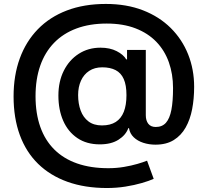

<svg xmlns="http://www.w3.org/2000/svg" viewBox="-20 -736 1039 960"><path d="M514.6 204.1Q404.3 204.1 317.6 173.1Q231 142.1 170.7 83.3Q110.4 24.4 79.1 -60.8Q47.9 -146 47.9 -253.9Q47.9 -358.9 78.9 -443.8Q109.9 -528.8 169.2 -589.8Q228.5 -650.9 314.2 -683.6Q399.9 -716.3 509.3 -716.3Q612.8 -716.3 694.6 -684.6Q776.4 -652.8 833.5 -596.2Q890.6 -539.6 920.7 -464.1Q950.7 -388.7 950.7 -301.8Q950.7 -242.2 940.7 -190.2Q930.7 -138.2 908.2 -98.4Q885.7 -58.6 848.6 -35.6Q811.5 -12.7 757.3 -12.7Q725.1 -12.7 696.5 -22Q668 -31.2 648.7 -49.6Q629.4 -67.9 625 -95.2H621.6Q608.9 -60.5 572.5 -37.4Q536.1 -14.2 479 -14.2Q413.1 -14.2 366.7 -45.7Q320.3 -77.1 296.1 -132.1Q272 -187 272 -258.3Q272 -328.6 299.1 -382.6Q326.2 -436.5 373.8 -467Q421.4 -497.6 482.4 -497.6Q529.8 -497.6 563.5 -480.2Q597.2 -462.9 611.3 -439H615.2V-486.3H709V-159.7Q709 -133.3 721.4 -117.2Q733.9 -101.1 758.8 -101.1Q791 -101.1 809.8 -122.3Q828.6 -143.6 836.9 -186.5Q845.2 -229.5 845.2 -295.9Q845.2 -365.7 824.2 -424.8Q803.2 -483.9 761.5 -527.1Q719.7 -570.3 657.7 -594.2Q595.7 -618.2 513.7 -618.2Q428.2 -618.2 362.1 -593.5Q295.9 -568.8 250.2 -521.7Q204.6 -474.6 181.2 -407.5Q157.7 -340.3 157.7 -254.9Q157.7 -168.9 181.4 -101.8Q205.1 -34.7 251.5 11.5Q297.9 57.6 365.7 81.3Q433.6 105 521.5 105Q562.5 105 599.9 98.6Q637.2 92.3 667.2 83.5Q697.3 74.7 715.3 67.4L748.5 158.2Q725.6 168.5 688.7 179.2Q651.9 189.9 607.2 197Q562.5 204.1 514.6 204.1ZM489.7 -108.9Q531.7 -108.9 558.8 -126.2Q585.9 -143.6 599.1 -177.2Q612.3 -210.9 612.3 -260.3Q612.3 -310.5 598.6 -341.1Q585 -371.6 557.9 -385.5Q530.8 -399.4 491.2 -399.4Q453.1 -399.4 426 -381.6Q398.9 -363.8 384.8 -332.5Q370.6 -301.3 370.6 -260.7Q370.6 -217.8 383.3 -183.3Q396 -148.9 422.4 -128.9Q448.7 -108.9 489.7 -108.9Z"/></svg>

Font: Inter 17pt SemiBold
Style: Regular
Weight: 600
Version: Version 4.001;git-66647c0bb